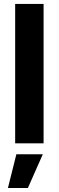

<svg xmlns="http://www.w3.org/2000/svg" viewBox="-20 -727 297 974"><path d="M201.1 0H56.9V-707H201.1ZM63 55.7H197.1L121.5 226.6H20.2Z"/></svg>

Font: WEMIX Pretendard Variable
Style: Regular
Weight: 400
Designer: Base glyphs from Inter by Rasmus Andersson; Hangeul glyphs from Noto Sans CJK(Source Han Sans) by Jang Soo-young and Kan
Foundry: Kil Hyung-jin
Version: Version 1.000;Glyphs 3.2 (3208)